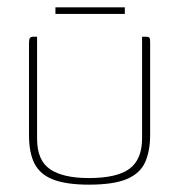

<svg xmlns="http://www.w3.org/2000/svg" viewBox="-20 -499 488 523"><path d="M81 -399V-121Q81 -62 116.5 -38Q152 -14 222 -14Q299 -14 333 -39.5Q367 -65 367 -122V-399Q368 -399 369.5 -399Q371 -399 372 -399Q373 -399 374.5 -399Q376 -399 377 -399Q383 -399 385.5 -397.5Q388 -396 388.5 -392.5Q389 -389 389 -382V-132Q389 -88 375.5 -57.5Q362 -27 326 -11.5Q290 4 222 4Q162 4 126 -9.5Q90 -23 74.5 -52.5Q59 -82 59 -131V-382Q59 -392 61.5 -395.5Q64 -399 71 -399Q74 -399 76 -399Q78 -399 81 -399ZM131 -461V-479H320V-461Z"/></svg>

Font: Genos Thin
Style: Regular
Weight: 100
Designer: Robert E. Leuschke
Foundry: Robert E. Leuschke
Version: Version 1.010